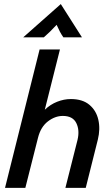

<svg xmlns="http://www.w3.org/2000/svg" viewBox="-20 -905 533 925"><path d="M4.2 0 170.8 -666.7H268.8L195.8 -376.4Q222.9 -402.1 255.6 -414.9Q288.2 -427.8 321.5 -427.8Q377.8 -427.8 410.8 -400Q443.8 -372.2 453.8 -327.8Q463.9 -283.3 451.4 -232.6L393.1 0H295.1L353.5 -231.2Q364.6 -277.8 347.6 -312.2Q330.6 -346.5 282.6 -346.5Q245.1 -346.5 210.8 -320.1Q176.4 -293.8 163.2 -241.7L102.1 0ZM91.7 -725 272.9 -885.4 375 -725H285.4Q275.7 -738.9 268.4 -752.8Q261.1 -766.7 252.8 -785.4Q235.4 -766.7 221.2 -752.8Q206.9 -738.9 191 -725Z"/></svg>

Font: Afacad Medium
Style: Italic
Weight: 500
Italic angle: -14°
Designer: Kristian Moeller
Foundry: Dicotype
Version: Version 1.000; ttfautohint (v1.8.4.7-5d5b)